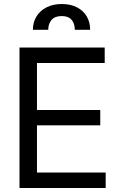

<svg xmlns="http://www.w3.org/2000/svg" viewBox="-20 -946 607 966"><path d="M78.1 -707H506.8V-628.9H166V-392.6H484.4V-315.4H166V-78.1H511.7V0H78.1ZM291 -925.8Q335 -925.8 367.2 -909.2Q399.4 -892.6 416.5 -863.3Q433.6 -834 433.6 -795.9H356.4Q356.4 -827.1 340.3 -846.2Q324.2 -865.2 291 -865.2Q255.9 -865.2 239.3 -845.7Q222.7 -826.2 222.7 -795.9H145.5Q145.5 -834 163.6 -863.3Q181.6 -892.6 214.4 -909.2Q247.1 -925.8 291 -925.8Z"/></svg>

Font: Pretendard Std Variable
Style: Regular
Weight: 400
Designer: Base glyphs from Inter by Rasmus Andersson; Hangeul glyphs from Noto Sans CJK(Source Han Sans) by Jang Soo-young and Kan
Foundry: Kil Hyung-jin
Version: Version 1.309;Glyphs 3.2 (3225)